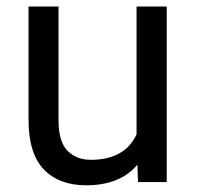

<svg xmlns="http://www.w3.org/2000/svg" viewBox="-20 -548 595 578"><path d="M395.5 0 393.6 -52.2Q341.8 9.8 239.3 9.8Q157.7 9.8 111.8 -38.1Q65.9 -85.9 65.9 -187.5V-528.3H156.2V-186.5Q156.2 -121.1 183.3 -94Q210.4 -66.9 253.4 -66.9Q355.5 -66.9 391.1 -143.6V-528.3H481.9V0Z"/></svg>

Font: Mardoto
Style: Regular
Weight: 400
Designer: Christian Robertson, Vahan Hovhannisyan
Foundry: Google
Version: Version 1.000